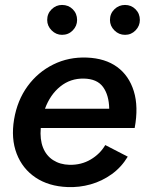

<svg xmlns="http://www.w3.org/2000/svg" viewBox="-20 -745 594 777"><path d="M253 12Q177 9 124 -26.5Q71 -62 47.5 -123Q24 -184 37 -262Q50 -339 91.5 -396Q133 -453 195.5 -484Q258 -515 332 -512Q406 -509 454 -474Q502 -439 521.5 -376Q541 -313 525 -227H145Q141 -181 154 -148Q167 -115 195 -97Q223 -79 261 -78Q309 -77 347 -99.5Q385 -122 406 -158L497 -111Q471 -68 432 -40Q393 -12 347 1Q301 14 253 12ZM162 -305H422Q421 -360 397 -393Q373 -426 319 -427Q265 -428 224 -395Q183 -362 162 -305ZM231 -604Q207 -604 189 -622Q171 -640 171 -664Q171 -690 189 -707.5Q207 -725 231 -725Q257 -725 274.5 -707.5Q292 -690 292 -664Q292 -640 274.5 -622Q257 -604 231 -604ZM486 -604Q461 -604 443 -622Q425 -640 425 -664Q425 -690 443 -707.5Q461 -725 486 -725Q511 -725 528.5 -707.5Q546 -690 546 -664Q546 -640 528.5 -622Q511 -604 486 -604Z"/></svg>

Font: Figtree Light SemiBold
Style: Italic
Weight: 600
Italic angle: -9.5°
Version: Version 2.001;gftools[0.9.30]